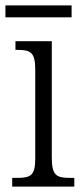

<svg xmlns="http://www.w3.org/2000/svg" viewBox="-24 -688 304 708"><path d="M-4 -624H240V-668H-4ZM21 0H250V-32H236C185 -32 167 -40 167 -106V-536H33V-504H41C89 -504 106 -495 106 -431V-103C106 -39 88 -32 37 -32H21Z"/></svg>

Font: Noto Serif Georgian Condensed Light
Style: Regular
Weight: 300
Width: 3
Designer: Monotype Design Team, Akaki Razmadze
Foundry: Google LLC
Version: Version 2.003